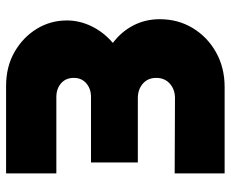

<svg xmlns="http://www.w3.org/2000/svg" viewBox="-82 -658 740 615"><g transform="rotate(-90 287.5 -350.0)"><path d="M40 0V-160L281 -159Q309 -159 327.5 -175.5Q346 -192 346 -219Q346 -246 327.5 -262Q309 -278 281 -278H75V-428H285Q311 -428 328.5 -443Q346 -458 346 -483Q346 -509 328.5 -524Q311 -539 285 -539H40V-700H320Q382 -700 429 -673Q476 -646 503 -602Q530 -558 530 -505Q530 -465 511.5 -426.5Q493 -388 458 -358Q494 -331 514 -292.5Q534 -254 534 -208Q534 -149 505.5 -102Q477 -55 428 -27.5Q379 0 317 0Z"/></g></svg>

Font: MuseoModerno ExtraBold
Style: Regular
Weight: 800
Designer: Pablo Cosgaya, Héctor Gatti, Marcela Romero, and the Authors of The MuseoModerno Project.
Foundry: Omnibus-Type Team
Version: Version 1.001